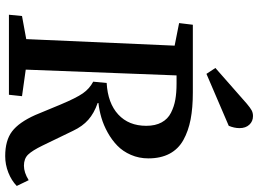

<svg xmlns="http://www.w3.org/2000/svg" viewBox="-146 -823 983 731"><g transform="rotate(90 345.5 -457.5)"><path d="M375 -905.8Q390.6 -918.9 400.1 -924.1Q409.7 -929.2 421.9 -929.2Q441.9 -929.2 454.8 -915.3Q467.8 -901.4 467.8 -877.9Q467.8 -857.9 459 -836.9L261.2 -752L238.8 -786.1ZM295.9 -372.1Q373 -376.5 416 -416.3Q459 -456.1 459 -522.9Q459 -557.6 446 -581.3Q433.1 -605 409.4 -616.9Q385.7 -628.9 359.4 -633.5Q333 -638.2 298.8 -638.2H267.1L245.1 -64L346.2 -49.8L340.8 0H36.1L41 -49.8L128.9 -65.9L153.8 -630.9L67.9 -647.9L74.2 -700.2H332Q390.6 -700.2 434.8 -691.7Q479 -683.1 513.2 -664.1Q547.4 -645 565.2 -611.6Q583 -578.1 583 -530.8Q583 -495.1 569.6 -464.4Q556.2 -433.6 534.4 -412.6Q512.7 -391.6 484.6 -376Q456.5 -360.4 428.2 -352.1Q399.9 -343.8 372.1 -340.8V-337.9Q411.1 -324.2 436 -302.2Q460.9 -280.3 478 -244.1L534.2 -127.9Q553.2 -88.9 568.6 -73Q584 -57.1 610.8 -57.1Q636.7 -57.1 666 -75.2L688 -29.8Q667.5 -9.8 637.2 2.2Q606.9 14.2 574.2 14.2Q514.6 14.2 480.2 -12Q445.8 -38.1 418 -100.1L377.9 -196.8Q353 -256.3 335.2 -281.7Q317.4 -307.1 291 -320.8Z"/></g></svg>

Font: Literata Book SemiBold
Style: Italic
Weight: 600
Italic angle: -3°
Designer: Latin by Veronika Burian and Jose Scaglione. Greek by Irene Vlachou. Cyrillic by Vera Evstafieva
Foundry: TypeTogether
Version: Version 1.003;PS 001.003;hotconv 1.0.88;makeotf.lib2.5.64775